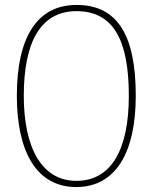

<svg xmlns="http://www.w3.org/2000/svg" viewBox="-20 -745 617 775"><path d="M288 10C446 10 528 -128 528 -358C528 -604 454 -725 289 -725C130 -725 48 -595 48 -359C48 -133 127 10 288 10ZM288 -15C148 -15 76 -150 76 -358C76 -574 143 -700 289 -700C443 -700 500 -574 500 -358C500 -146 432 -15 288 -15Z"/></svg>

Font: Noto Serif Bengali Condensed Thin
Style: Regular
Weight: 100
Width: 3
Designer: Juan Bruce, Universal Thirst, Indian Type Foundry and the Monotype Design Team.
Foundry: Monotype Imaging Inc.
Version: Version 2.003